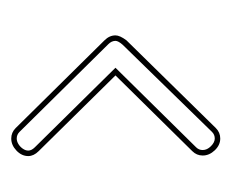

<svg xmlns="http://www.w3.org/2000/svg" viewBox="-56 -480 421 350"><g transform="rotate(-90 155.0 -305.5)"><path d="M96 -123Q88 -115 77 -115Q65 -115 55.5 -125Q46 -135 46 -147Q46 -158 54 -166L192 -306L54 -446Q45 -455 45 -465Q45 -477 55 -486.5Q65 -496 77 -496Q88 -496 96 -488L256 -326Q265 -317 265 -306Q265 -298 256 -286ZM89 -130 248 -293Q255 -301 255 -306Q255 -313 249 -319L89 -481Q84 -486 77 -486Q72 -486 67 -483Q62 -480 58.5 -475Q55 -470 55 -465Q55 -459 61 -453L206 -306L61 -159Q56 -154 56 -147Q56 -139 63 -132Q70 -125 77 -125Q84 -125 89 -130Z"/></g></svg>

Font: Soda Fountain
Style: OutlineOblique
Weight: 400
Version: Version 1.0